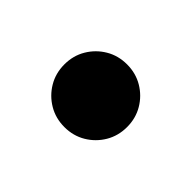

<svg xmlns="http://www.w3.org/2000/svg" viewBox="-48 -251 355 355"><g transform="rotate(45 129.0 -74.0)"><path d="M129 8Q106 8 87.5 -3Q69 -14 58 -32.5Q47 -51 47 -74Q47 -97 58 -115.5Q69 -134 87.5 -145Q106 -156 129 -156Q152 -156 170.5 -145Q189 -134 200 -115.5Q211 -97 211 -74Q211 -51 200 -32.5Q189 -14 170.5 -3Q152 8 129 8Z"/></g></svg>

Font: Unbounded
Style: Regular
Weight: 400
Designer: Luke Prowse, Jean-Baptiste Morizot, Fátima Lázaro, Florian Runge
Foundry: NaN
Version: Version 1.701;gftools[0.9.28.dev5+ged2979d]